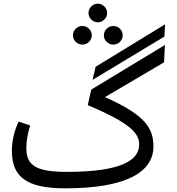

<svg xmlns="http://www.w3.org/2000/svg" viewBox="-20 -1016 968 1050"><path d="M337 14C674 14 819 -77 819 -215C819 -316 774 -387 554 -485L877 -675L882 -770L479 -526L460 -441C703 -339 741 -283 741 -225C741 -146 658 -76 345 -76C178 -76 124 -111 124 -205C124 -245 131 -286 145 -330L82 -351C57 -300 45 -241 45 -192C45 -51 121 14 337 14ZM879 -816 883 -883 503 -651 486 -579ZM379 -823C379 -795 402 -772 431 -772C458 -772 482 -795 482 -823C482 -851 458 -874 431 -874C402 -874 379 -851 379 -823ZM548 -823C548 -795 572 -772 599 -772C628 -772 651 -795 651 -823C651 -851 628 -874 599 -874C572 -874 548 -851 548 -823ZM515 -894C542 -894 566 -917 566 -945C566 -973 542 -996 515 -996C488 -996 464 -973 464 -945C464 -917 488 -894 515 -894Z"/></svg>

Font: FiraGO Unicode
Style: Regular
Weight: 400
Designer: bBox Type
Foundry: bBox Type GmbH
Version: Version 1.001;PS 001.001;hotconv 1.0.88;makeotf.lib2.5.64775